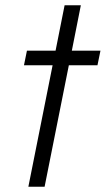

<svg xmlns="http://www.w3.org/2000/svg" viewBox="-20 -707 400 727"><path d="M179.2 -460H70.8L82 -515.1H190.4L224.6 -687H286.1L252 -515.1H360.4L349.1 -460H240.7L148.9 0H87.4Z"/></svg>

Font: Reddit Sans Chocolate Light
Style: Italic
Weight: 300
Italic angle: -11.25°
Designer: Stephen Hutchings
Version: Version 1.013